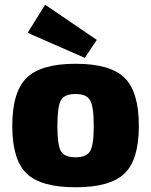

<svg xmlns="http://www.w3.org/2000/svg" viewBox="-20 -781 640 813"><path d="M390 -612 339 -536 97 -642 171 -761ZM300 -511Q447 -511 507.5 -451.5Q568 -392 568 -248Q568 -105 507.5 -46.5Q447 12 300 12Q153 12 92.5 -46.5Q32 -105 32 -248Q32 -392 93 -451.5Q154 -511 300 -511ZM300 -383Q253 -383 238 -356.5Q223 -330 223 -248Q223 -167 238 -141Q253 -115 300 -115Q346 -115 361.5 -141Q377 -167 377 -248Q377 -330 361.5 -356.5Q346 -383 300 -383Z"/></svg>

Font: Ezarion Extra Bold
Style: Regular
Weight: 800
Designer: Natanael Gama
Version: Version 1.001;PS 001.001;hotconv 1.0.70;makeotf.lib2.5.58329